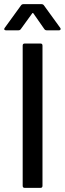

<svg xmlns="http://www.w3.org/2000/svg" viewBox="-31 -911 314 931"><path d="M89 -700H165Q175 -700 175 -690V-10Q175 0 165 0H89Q79 0 79 -10V-690Q79 -700 89 -700ZM84 -891H169Q178 -891 182 -885L261 -776Q263 -774 263 -770Q263 -768 261 -766Q259 -764 255 -764H196Q188 -764 184 -770L131 -846Q130 -848 128 -848Q126 -848 125 -846L70 -770Q66 -764 58 -764H-2Q-8 -764 -10 -767.5Q-12 -771 -8 -776L71 -885Q75 -891 84 -891Z"/></svg>

Font: BarlowMedium
Style: Regular
Weight: 500
Designer: Jeremy Tribby
Foundry: Tribby Type
Version: Version 1.422